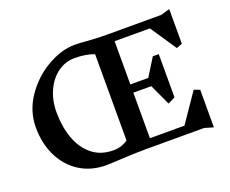

<svg xmlns="http://www.w3.org/2000/svg" viewBox="-129 -1017 1498 1248"><g transform="rotate(-20 620.0 -393.0)"><path d="M1092 0H693Q600 0 510 6Q442 10 412 10Q309 10 230.5 -39.5Q152 -89 108.5 -177Q65 -265 65 -376Q65 -490 131 -586.5Q197 -683 295.5 -739.5Q394 -796 483 -796Q528 -796 575 -791Q650 -786 692 -786H1082L1143 -804V-564L1103 -549L982 -729H738V-430H862L938 -552H979V-253L929 -228L862 -373H738V-58H977L1113 -257L1153 -242V18ZM490 -65Q545 -65 590 -96V-693Q533 -715 455 -715Q391 -715 338.5 -677Q286 -639 255.5 -572.5Q225 -506 225 -423V-424Q225 -325 254 -243.5Q283 -162 342.5 -113.5Q402 -65 490 -65Z"/></g></svg>

Font: Inknut Antiqua SemiBold
Style: Regular
Weight: 600
Designer: Claus Eggers Sørensen
Foundry: Claus Eggers Sørensen
Version: Version 1.003; ttfautohint (v1.8.2) -l 8 -r 50 -G 200 -x 14 